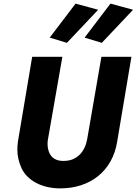

<svg xmlns="http://www.w3.org/2000/svg" viewBox="-20 -1014 756 1062"><path d="M350 -777 523 -960 398 -994 255 -806ZM543 -777 716 -960 591 -994 448 -806ZM158 -700 79 -230C77 -215 76 -200 76 -186C76 -151 84 -117 99 -84C130 -17 210 28 313 28C479 28 602 -68 628 -230L707 -700H541L462 -243C450 -176 406 -124 334 -124C332 -124 331 -124 329 -124C255 -124 243 -184 243 -220C243 -227 244 -234 245 -242L325 -700Z"/></svg>

Font: Jost
Style: Bold Italic
Weight: 700
Italic angle: -5°
Version: Version 3.710